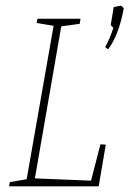

<svg xmlns="http://www.w3.org/2000/svg" viewBox="-20 -657 456 677"><path d="M353 -147 328 0H12L15 -15L74 -25L169 -566L109 -576L112 -591H264L261 -573L196 -564L103 -28L301 -20L334 -148ZM351 -491Q367 -520 380 -559Q379 -560 374.5 -564Q370 -568 371 -572L381 -632Q404 -637 406 -637Q408 -637 412.5 -632.5Q417 -628 416 -625Q398 -531 361 -483Z"/></svg>

Font: Grenze Thin
Style: Italic
Weight: 250
Italic angle: -10°
Designer: Renata Polastri
Foundry: Omnibus-Type
Version: Version 1.002; ttfautohint (v1.8)